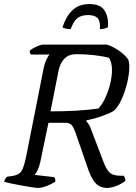

<svg xmlns="http://www.w3.org/2000/svg" viewBox="-29 -923 670 943"><path d="M157 0Q149 0 126.5 -3.5Q104 -7 76.5 -12Q49 -17 25 -22Q1 -27 -9 -31Q-7 -39 -2 -46Q3 -53 5 -55L33 -59Q52 -62 64 -70Q76 -78 83.5 -96.5Q91 -115 99 -152L183 -576Q189 -609 198.5 -629.5Q208 -650 215 -655H123Q117 -663 117 -674Q123 -680 136 -687Q149 -694 162 -699Q175 -704 182 -704H496Q527 -694 555.5 -674Q584 -654 600 -632Q606 -618 606 -595Q606 -558 595 -513.5Q584 -469 566.5 -431.5Q549 -394 529 -378Q507 -365 468 -351.5Q429 -338 395 -332V-328Q404 -317 409.5 -308Q415 -299 422 -278L477 -134Q490 -96 507 -78Q524 -60 560 -60H578Q587 -49 587 -35Q567 -19 541.5 -9.5Q516 0 498 0Q462 0 439.5 -24.5Q417 -49 398 -109L340 -277Q333 -296 323.5 -308Q314 -320 292 -320H209L169 -128Q164 -104 155.5 -87Q147 -70 141 -64L237 -53Q243 -47 243 -31Q225 -19 200 -9.5Q175 0 157 0ZM219 -376Q285 -376 346 -379.5Q407 -383 454 -390Q473 -410 488 -442Q503 -474 512 -510.5Q521 -547 521 -579Q521 -617 506 -639Q478 -647 433.5 -652Q389 -657 346 -657Q309 -657 288 -635.5Q267 -614 259 -578ZM318 -780Q303 -780 292 -783Q281 -786 278 -789Q294 -840 325.5 -871.5Q357 -903 411 -903Q464 -903 484.5 -871.5Q505 -840 501 -789Q496 -786 485 -783Q474 -780 462 -780Q464 -821 449.5 -835Q435 -849 404 -849Q371 -849 352 -834.5Q333 -820 318 -780Z"/></svg>

Font: Texturina Light
Style: Italic
Weight: 300
Italic angle: -11°
Designer: Guillermo Torres Carreño
Foundry: Omnibus-Type
Version: Version 1.002; ttfautohint (v1.8.3)